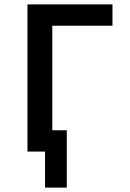

<svg xmlns="http://www.w3.org/2000/svg" viewBox="-20 -690 590 874"><path d="M284 164H185V0H105V-670H492V-573H218V-97H284Z"/></svg>

Font: Lode Term
Style: Bold
Weight: 700
Monospace: yes
Designer: Belleve Invis
Foundry: Belleve Invis
Version: Version 29.2.0